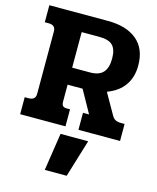

<svg xmlns="http://www.w3.org/2000/svg" viewBox="-133 -738 900 1101"><g transform="rotate(15 317.5 -187.5)"><path d="M21 -101H44Q85 -101 85 -138V-509Q85 -546 44 -546H21V-647H369Q479 -647 541 -595.5Q603 -544 603 -444Q603 -375 569 -326.5Q535 -278 468 -253L538 -130Q547 -114 559.5 -107.5Q572 -101 594 -101H614V0H367V-101H403L329 -234H240V-134Q240 -116 247 -108.5Q254 -101 272 -101H290V0H21ZM346 -335Q399 -335 423.5 -362Q448 -389 448 -444Q448 -499 424 -522.5Q400 -546 346 -546H240V-335ZM274 49H438L370 272H240Z"/></g></svg>

Font: Pridi SemiBold
Style: Regular
Weight: 600
Designer: Katatrad Team
Foundry: CadsonDemak
Version: Version 1.001